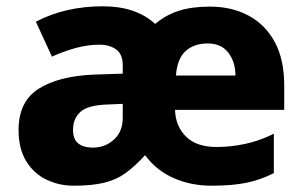

<svg xmlns="http://www.w3.org/2000/svg" viewBox="-20 -580 965 610"><path d="M647 -559Q716 -559 769.5 -530.5Q823 -502 853 -446.5Q883 -391 883 -308V-231H536Q538 -178 571.5 -145.5Q605 -113 668 -113Q712 -113 757.5 -122.5Q803 -132 850 -155V-30Q809 -9 764 0.5Q719 10 652 10Q587 10 532 -14Q477 -38 441 -87Q409 -52 379.5 -30.5Q350 -9 311 0.5Q272 10 214 10Q168 10 128 -9Q88 -28 63.5 -67.5Q39 -107 39 -167Q39 -257 102 -297.5Q165 -338 278 -343L370 -346V-372Q370 -408 349 -423Q328 -438 296 -438Q259 -438 220.5 -427.5Q182 -417 145 -400L94 -511Q187 -560 307 -560Q412 -560 473 -504Q506 -532 547.5 -545.5Q589 -559 647 -559ZM640 -442Q597 -442 570 -418Q543 -394 539 -340H728Q728 -383 705.5 -412.5Q683 -442 640 -442ZM322 -248Q259 -246 235.5 -224.5Q212 -203 212 -168Q212 -137 229 -124Q246 -111 274 -111Q314 -111 342 -136.5Q370 -162 370 -206V-250Z"/></svg>

Font: Noto Sans Malayalam ExtraBold
Style: Regular
Weight: 800
Designer: Jelle Bosma - Monotype Design Team
Foundry: Monotype Imaging Inc.
Version: Version 2.104; ttfautohint (v1.8.4.7-5d5b)